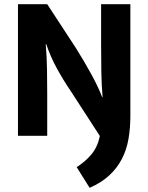

<svg xmlns="http://www.w3.org/2000/svg" viewBox="-20 -650 710 919"><path d="M66 -630H206L344 -419Q381 -360 415.5 -297.5Q450 -235 469 -185H471Q466 -245 465 -305.5Q464 -366 464 -426V-630H604V-97Q604 -37 595 15Q586 67 563.5 110.5Q541 154 503.5 189Q466 224 409 249L347 150Q388 124 417.5 89Q447 54 458 1L318 -215Q282 -268 252 -323Q222 -378 201 -439H199Q204 -376 205 -318Q206 -260 206 -200V0H66Z"/></svg>

Font: Mukta Vaani ExtraBold
Style: Regular
Weight: 800
Designer: Noopur Datye, Girish Dalvi, Yashodeep Gholap, Pallavi Karambelkar
Foundry: Ek Type
Version: Version 2.538;PS 1.000;hotconv 16.6.51;makeotf.lib2.5.65220;